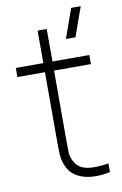

<svg xmlns="http://www.w3.org/2000/svg" viewBox="-87 -815 554 872"><g transform="rotate(-10 189.5 -379.0)"><path d="M349 -40V0Q308.5 9 269 6.8Q229.5 4.5 198.5 -12.2Q167.5 -29 152 -63Q140 -89.5 138.5 -116.8Q137 -144 137 -179V-690H179V-179Q179 -144 179.8 -122.5Q180.5 -101 190 -82Q208 -46 247 -37.8Q286 -29.5 349 -40ZM349 -498H10V-540H349ZM257 -630H301L349 -765H305Z"/></g></svg>

Font: Manrope Variable Light
Style: Regular
Weight: 200
Designer: Mikhail Sharanda
Foundry: Mikhail Sharanda
Version: Version 4.505